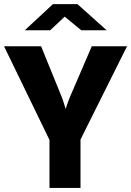

<svg xmlns="http://www.w3.org/2000/svg" viewBox="-20 -929 648 949"><path d="M224.6 -237.3 0 -700.2H183.1L287.1 -444.8Q290 -437 294.9 -421.6Q299.8 -406.2 304.2 -392.1H305.7Q307.6 -401.4 313 -416.7Q318.4 -432.1 323.7 -444.8L433.6 -700.2H607.9L377.9 -239.3V0H224.6ZM241.7 -908.7H362.8L507.3 -779.3H381.8L299.8 -846.7L228 -779.3H102.5Z"/></svg>

Font: DavidDev Light
Style: Regular
Weight: 300
Designer: David.dev
Foundry: David.dev
Version: Version 1.001;FEAKit 1.0